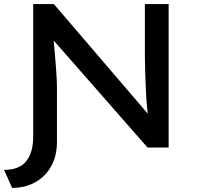

<svg xmlns="http://www.w3.org/2000/svg" viewBox="-40 -720 975 937"><path d="M19 197 -20 109Q54 109 88 66.5Q122 24 122 -53V-700H223L707 -135L687 -118Q682 -152 678 -192.5Q674 -233 672 -278.5Q670 -324 668.5 -372.5Q667 -421 667 -470V-700H783V0H680L203 -544L218 -566Q221 -533 224 -500Q227 -467 229.5 -436Q232 -405 234 -378Q236 -351 237 -329Q238 -307 238 -291V-28Q238 40 210 91Q182 142 132 169.5Q82 197 19 197Z"/></svg>

Font: Lexend Exa
Style: Regular
Weight: 400
Designer: Bonnie Shaver-Troup, Thomas Jockin
Foundry: Lexend
Version: Version 1.007